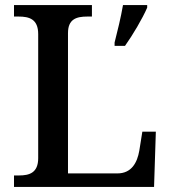

<svg xmlns="http://www.w3.org/2000/svg" viewBox="-20 -734 672 754"><path d="M35 0H585L592 -217H539L527 -142C519 -96 497 -53 441 -53H247V-604C247 -659 280 -669 323 -669H341V-714H35V-669H53C95 -669 130 -659 130 -600V-113C130 -55 95 -45 55 -45H35ZM430 -567V-554H471C501 -596 540 -662 558 -704V-714H463C455 -667 441 -610 430 -567Z"/></svg>

Font: Noto Serif Gurmukhi Medium
Style: Regular
Weight: 500
Designer: Vaibhav Singh and the Monotype Design Team
Foundry: Monotype Imaging Inc.
Version: Version 2.004